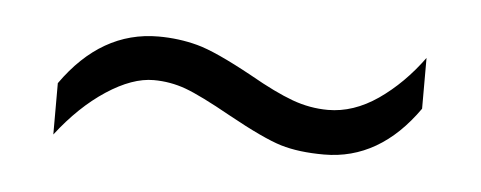

<svg xmlns="http://www.w3.org/2000/svg" viewBox="-25 -443 451 180"><g transform="rotate(5 200.0 -353.0)"><path d="M118.2 -360.8Q98.1 -360.8 74 -345Q49.8 -329.1 28.8 -301.8V-350.1Q65.4 -401.9 119.1 -401.9Q138.2 -401.9 155.8 -397.2Q173.3 -392.6 209 -373Q232.9 -359.4 249.5 -353.3Q266.1 -347.2 283.2 -347.2Q307.1 -347.2 330.1 -363Q353 -378.9 371.1 -403.8V-356Q335.4 -305.2 283.2 -305.2Q259.3 -305.2 242.4 -310.3Q225.6 -315.4 191.9 -334Q163.1 -350.1 148.4 -355.5Q133.8 -360.8 118.2 -360.8Z"/></g></svg>

Font: TypoPRO Open Sans Condensed
Style: Regular
Weight: 300
Width: 3
Foundry: Ascender Corporation
Version: Version 1.10